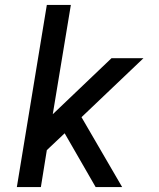

<svg xmlns="http://www.w3.org/2000/svg" viewBox="-20 -755 640 775"><path d="M366 0 241 -217 169 -149 145 0H48L169 -735H266L193 -294L430 -520H559L309 -282L473 0Z"/></svg>

Font: Iosevka Aile Medium
Style: Italic
Weight: 500
Italic angle: -9°
Designer: Belleve Invis
Foundry: Belleve Invis
Version: Version 31.1.0; ttfautohint (v1.8.4)